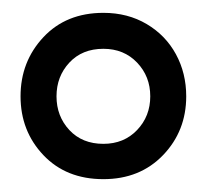

<svg xmlns="http://www.w3.org/2000/svg" viewBox="-20 -732 322 299"><path d="M141 -453Q83 -453 47.5 -490.5Q12 -528 12 -582Q12 -636 47.5 -674Q83 -712 141 -712Q179 -712 208.5 -694.5Q238 -677 254 -647.5Q270 -618 270 -582Q270 -528 234 -490.5Q198 -453 141 -453ZM141 -508Q173 -508 193.5 -529.5Q214 -551 214 -582Q214 -613 193.5 -634.5Q173 -656 141 -656Q108 -656 88 -634.5Q68 -613 68 -582Q68 -551 88 -529.5Q108 -508 141 -508Z"/></svg>

Font: Phudu ExtraBold
Style: Regular
Weight: 800
Version: Version 1.005;gftools[0.9.23]